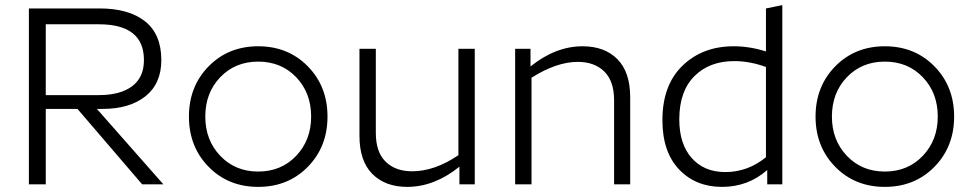

<svg xmlns="http://www.w3.org/2000/svg" viewBox="-20 -721 3803 751"><path d="M93 -688H369Q484 -688 547.5 -637.5Q611 -587 611 -486Q611 -394 549 -344.5Q487 -295 381 -295H359L619 0H536L283 -295H159V0H93ZM367 -626H159V-349H367Q450 -349 496.5 -383.5Q543 -418 543 -486Q543 -626 367 -626Z M796 -68.5Q873 10 990 10Q1107 10 1184 -68.5Q1261 -147 1261 -265Q1261 -383 1184 -461.5Q1107 -540 990 -540Q873 -540 796 -461.5Q719 -383 719 -265Q719 -147 796 -68.5ZM783 -265Q783 -358 841.5 -419Q900 -480 990 -480Q1080 -480 1138.5 -419Q1197 -358 1197 -265Q1197 -173 1138.5 -111.5Q1080 -50 990 -50Q900 -50 841.5 -111.5Q783 -173 783 -265Z M1837 0H1777V-69Q1679 10 1573 10Q1487 10 1436.5 -40.5Q1386 -91 1386 -190V-530H1450V-201Q1450 -126 1488.5 -88.5Q1527 -51 1592 -51Q1680 -51 1773 -114V-530H1837Z M2240 -479Q2157 -479 2059 -417V0H1995V-530H2055V-461Q2153 -540 2259 -540Q2345 -540 2395 -489.5Q2445 -439 2445 -340V0H2382V-329Q2382 -404 2343.5 -441.5Q2305 -479 2240 -479Z M2852 -482Q2755 -482 2696 -423Q2637 -364 2637 -254Q2637 -158 2685.5 -103Q2734 -48 2817 -48Q2905 -48 2976 -106V-459Q2913 -482 2852 -482ZM2981 0V-56Q2906 10 2804 10Q2701 10 2636 -58.5Q2571 -127 2571 -251Q2571 -388 2649.5 -464Q2728 -540 2850 -540Q2912 -540 2976 -520V-688L3040 -701V0Z M3247 -68.5Q3324 10 3441 10Q3558 10 3635 -68.5Q3712 -147 3712 -265Q3712 -383 3635 -461.5Q3558 -540 3441 -540Q3324 -540 3247 -461.5Q3170 -383 3170 -265Q3170 -147 3247 -68.5ZM3234 -265Q3234 -358 3292.5 -419Q3351 -480 3441 -480Q3531 -480 3589.5 -419Q3648 -358 3648 -265Q3648 -173 3589.5 -111.5Q3531 -50 3441 -50Q3351 -50 3292.5 -111.5Q3234 -173 3234 -265Z"/></svg>

Font: Roundo
Style: Regular
Weight: 400
Designer: Namrata Goyal (Gurmukhi), Shiva Nallaperumal (Latin)
Foundry: Indian Type Foundry
Version: Version 1.000;PS 1.0;hotconv 1.0.88;makeotf.lib2.5.647800